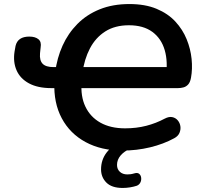

<svg xmlns="http://www.w3.org/2000/svg" viewBox="-20 -735 1003 950"><path d="M585 10Q481 10 403.5 -32Q326 -74 285.5 -150Q245 -226 249 -328L268 -299H234Q167 -299 123.5 -322.5Q80 -346 62 -387Q44 -428 52 -480L57 -508Q68 -554 125 -554Q154 -554 170 -541Q186 -528 181 -500Q180 -493 179.5 -486Q179 -479 178 -471Q175 -436 191 -419.5Q207 -403 245 -403H276L253 -377Q262 -448 289.5 -509Q317 -570 363 -616.5Q409 -663 473.5 -689Q538 -715 620 -715Q698 -715 754.5 -691.5Q811 -668 847.5 -628.5Q884 -589 903.5 -541Q923 -493 928 -443.5Q933 -394 925 -350Q921 -328 911 -317Q901 -306 887.5 -302.5Q874 -299 861 -299H359L384 -329Q378 -259 402.5 -207.5Q427 -156 477 -128Q527 -100 599 -100Q655 -100 703.5 -112.5Q752 -125 795 -148Q816 -159 832.5 -155.5Q849 -152 859.5 -139.5Q870 -127 872.5 -110.5Q875 -94 868 -77.5Q861 -61 842 -51Q789 -22 722.5 -6Q656 10 585 10ZM618 -610Q549 -610 501 -579.5Q453 -549 425 -495.5Q397 -442 388 -374L369 -403H837L800 -352Q812 -429 795 -487Q778 -545 733.5 -577.5Q689 -610 618 -610ZM587 195Q533 195 506.5 168.5Q480 142 480 103Q480 55 508.5 18.5Q537 -18 592 -42L626 0Q595 13 577 34Q559 55 559 81Q559 102 573 115Q587 128 610 128Q618 128 626 127Q634 126 644 123Q660 118 668.5 125Q677 132 678.5 144.5Q680 157 674.5 168Q669 179 657 184Q642 189 623.5 192Q605 195 587 195Z"/></svg>

Font: Nunito Variable Extra Light
Style: Italic
Weight: 200
Italic angle: -9°
Designer: Vernon Adams
Foundry: Vernon Adams
Version: Version 3.602